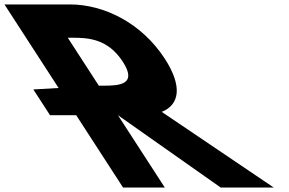

<svg xmlns="http://www.w3.org/2000/svg" viewBox="-386 -845 1304 865"><path d="M59.2 -459 -80.7 -675H-58.7C12.3 -675 100.5 -670 167.2 -567C234 -464 152.2 -459 81.2 -459ZM-365.9 -825 -122 -448.6 -235.8 -442 -160.7 -326H-42.7L168.5 0H356.5L145.3 -326L608.5 0H847.5L342.6 -341C422.9 -373 437.1 -456 356.8 -580C251.9 -742 82.1 -825 -70.9 -825Z"/></svg>

Font: Hussar
Style: BdOpOblSeven
Weight: 700
Foundry: Cannot Into Space Fonts
Version: Version 2.00